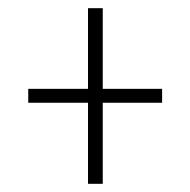

<svg xmlns="http://www.w3.org/2000/svg" viewBox="-20 -592 465 469"><path d="M195 -143H231V-341H376V-375H231V-572H195V-375H49V-341H195Z"/></svg>

Font: Noto Serif Thai ExtraCondensed ExtraLight
Style: Regular
Weight: 200
Width: 2
Designer: Monotype Design Team
Foundry: Monotype Imaging Inc.
Version: Version 2.002